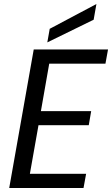

<svg xmlns="http://www.w3.org/2000/svg" viewBox="-20 -947 564 967"><path d="M524.1 -698 511.1 -626.3H227.9L186 -387.4H439.2L427.1 -316.6H173.9L130.5 -71.6H413.7L400.6 0H26.4L149.9 -698ZM230.4 -801.9 465.6 -926.8 451.7 -847.7 218.3 -733.5Z"/></svg>

Font: Poppins Variable
Style: Italic
Weight: 100
Italic angle: -10°
Designer: Jonny Pinhorn
Foundry: Indian Type Foundry
Version: Version 6.000